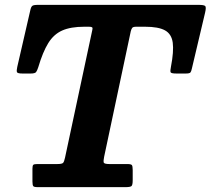

<svg xmlns="http://www.w3.org/2000/svg" viewBox="-20 -770 867 790"><path d="M113.5 -23.5V-76Q113.5 -88.5 117 -91.8Q120.5 -95 133 -95H215Q235 -95 239.5 -99.8Q244 -104.5 247.5 -121L360 -647.5Q362 -655 359 -657.5Q356 -660 346 -660H326.5Q271 -660 236 -644.5Q201 -629 178.5 -592.5Q156 -556 137.5 -493.5Q133 -479.5 128.5 -473.5Q124 -467.5 106.5 -467.5H72.5Q52 -467.5 49.8 -473.2Q47.5 -479 51 -494.5L104.5 -727Q107.5 -741.5 112.8 -745.8Q118 -750 137 -750H796Q820 -750 824.5 -745Q829 -740 824 -718.5L769.5 -488Q767 -476 763.5 -471.8Q760 -467.5 744.5 -467.5H705.5Q683.5 -467.5 681.8 -473.2Q680 -479 683.5 -496Q695.5 -558.5 690.8 -594.2Q686 -630 659 -645Q632 -660 577 -660H540.5Q528 -660 524.2 -655.5Q520.5 -651 518 -641L408.5 -125Q405 -108 406.8 -101.5Q408.5 -95 431 -95H504Q519 -95 522.5 -90.8Q526 -86.5 526 -70.5V-28.5Q526 -8.5 520.8 -4.2Q515.5 0 496.5 0H135Q120.5 0 117 -4Q113.5 -8 113.5 -23.5Z"/></svg>

Font: Besley*
Style: Bold Italic
Weight: 700
Italic angle: -13°
Designer: Owen Earl
Foundry: indestructible type*
Version: Version 2.000; ttfautohint (v1.8.3)